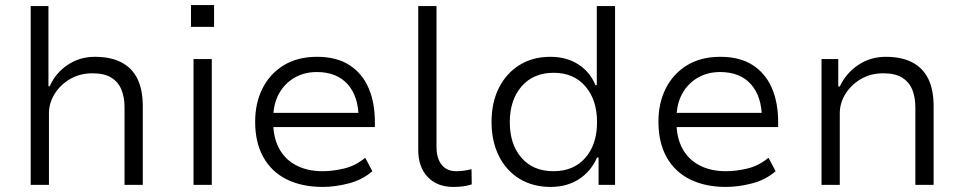

<svg xmlns="http://www.w3.org/2000/svg" viewBox="-20 -729 3800 757"><path d="M101 0V-705H171V-389H176Q199 -441 246.5 -473Q294 -505 354 -505Q417 -505 459 -483Q501 -461 522 -418Q543 -375 543 -310V0H471V-306Q471 -345 459 -375Q447 -405 419.5 -422.5Q392 -440 345 -440Q295 -440 256.5 -417.5Q218 -395 195.5 -359Q173 -323 173 -282V0Z M733 -623V-709H824V-623ZM743 0V-496H815V0Z M1252 8Q1171 8 1111 -21.5Q1051 -51 1018.5 -109Q986 -167 986 -249Q986 -323 1015 -380.5Q1044 -438 1098.5 -471.5Q1153 -505 1230 -505Q1307 -505 1357.5 -472.5Q1408 -440 1433 -382.5Q1458 -325 1458 -248V-228H1037V-284H1416L1394 -261Q1394 -348 1351 -396.5Q1308 -445 1229 -445Q1180 -445 1141 -422.5Q1102 -400 1079.5 -359Q1057 -318 1057 -259V-249Q1057 -186 1081 -142.5Q1105 -99 1149 -76.5Q1193 -54 1252 -54Q1292 -54 1336.5 -64.5Q1381 -75 1420 -107L1448 -54Q1409 -20 1355.5 -6Q1302 8 1252 8Z M1767 8Q1704 8 1666.5 -31Q1629 -70 1629 -138V-705H1701V-148Q1701 -119 1710.5 -97.5Q1720 -76 1737 -65Q1754 -54 1778 -54Q1793 -54 1808 -56Q1823 -58 1839 -62L1840 -2Q1824 3 1807 5.5Q1790 8 1767 8Z M2151 8Q2081 8 2028.5 -24Q1976 -56 1947 -114Q1918 -172 1918 -248Q1918 -325 1947 -382.5Q1976 -440 2028 -472.5Q2080 -505 2150 -505Q2213 -505 2259.5 -475.5Q2306 -446 2328 -393H2333V-705H2405V0H2340V-108H2334Q2310 -53 2262.5 -22.5Q2215 8 2151 8ZM2162 -54Q2242 -54 2288 -107Q2334 -160 2334 -247Q2334 -335 2288 -388.5Q2242 -442 2163 -442Q2083 -442 2036.5 -388.5Q1990 -335 1990 -247Q1990 -160 2036 -107Q2082 -54 2162 -54Z M2842 8Q2761 8 2701 -21.5Q2641 -51 2608.5 -109Q2576 -167 2576 -249Q2576 -323 2605 -380.5Q2634 -438 2688.5 -471.5Q2743 -505 2820 -505Q2897 -505 2947.5 -472.5Q2998 -440 3023 -382.5Q3048 -325 3048 -248V-228H2627V-284H3006L2984 -261Q2984 -348 2941 -396.5Q2898 -445 2819 -445Q2770 -445 2731 -422.5Q2692 -400 2669.5 -359Q2647 -318 2647 -259V-249Q2647 -186 2671 -142.5Q2695 -99 2739 -76.5Q2783 -54 2842 -54Q2882 -54 2926.5 -64.5Q2971 -75 3010 -107L3038 -54Q2999 -20 2945.5 -6Q2892 8 2842 8Z M3219 0V-496H3285V-388H3291Q3316 -441 3364 -473Q3412 -505 3472 -505Q3535 -505 3577 -483Q3619 -461 3640 -418Q3661 -375 3661 -310V0H3589V-306Q3589 -345 3577 -375Q3565 -405 3537.5 -422.5Q3510 -440 3463 -440Q3413 -440 3374.5 -417.5Q3336 -395 3313.5 -359Q3291 -323 3291 -282V0Z"/></svg>

Font: Nunito Sans 6pt Light
Style: Regular
Weight: 300
Version: Version 3.101;gftools[0.9.27]